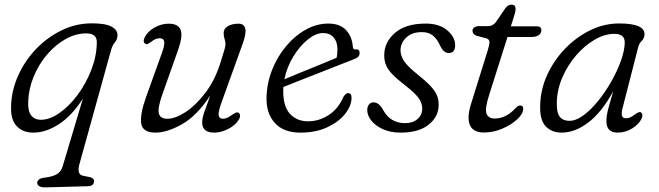

<svg xmlns="http://www.w3.org/2000/svg" viewBox="-20 -565 2854 831"><path d="M174.5 246Q160.5 246.5 150.8 241.2Q141 236 141 225.5Q141 219 148 212.5Q155 206 172 204Q210 199.5 227.5 188Q245 176.5 251.5 154L339 -139Q293.5 -66.5 236.8 -28.8Q180 9 124 9Q79 9 52.2 -19.2Q25.5 -47.5 28 -105.5Q29.5 -172 57.8 -236Q86 -300 134.5 -351.2Q183 -402.5 245.5 -433.2Q308 -464 378 -464Q436.5 -464 463 -449.8Q489.5 -435.5 488.5 -411Q487.5 -393 476.8 -380.8Q466 -368.5 460.5 -347.5L323.5 146.5Q312.5 188 336.5 195L368 201.5Q387 206 387 218.5Q387 240 361 241ZM102 -123Q100.5 -83 115.5 -64.8Q130.5 -46.5 156.5 -46.5Q195.5 -46.5 237.5 -76Q279.5 -105.5 315.8 -154.2Q352 -203 375 -262Q398 -321 399 -379.5Q401 -420.5 353.5 -420.5Q307.5 -420.5 263.2 -395.5Q219 -370.5 183 -328Q147 -285.5 125.2 -232.2Q103.5 -179 102 -123Z M1012 -77Q1018.5 -73.5 1019 -64.8Q1019.5 -56 1013 -46Q997 -21.5 966.5 -6.2Q936 9 907 9Q855 9 855 -35Q855 -52.5 863.5 -77.8Q872 -103 890 -151.5Q831.5 -63 767.2 -27Q703 9 653 9Q597 9 591.2 -30.8Q585.5 -70.5 612 -144.5L680.5 -335Q693 -369 690.8 -384.2Q688.5 -399.5 671.5 -399.5Q663 -399.5 654.2 -396.2Q645.5 -393 634 -384Q626 -378.5 620.5 -375.2Q615 -372 608.5 -376Q596 -384 607.5 -406Q621 -430.5 650 -446.5Q679 -462.5 710 -462.5Q751.5 -462.5 761.8 -435.8Q772 -409 751 -349.5L681 -151.5Q661.5 -95.5 667.8 -73.2Q674 -51 705 -51Q738.5 -51 782.8 -79.8Q827 -108.5 867.8 -161.8Q908.5 -215 932 -287Q946.5 -333 951.2 -349Q956 -365 956 -375Q956 -384 952 -396.2Q948 -408.5 948 -422.5Q948 -441 966.2 -451.8Q984.5 -462.5 1012.5 -462.5Q1037 -462.5 1041.8 -440.2Q1046.5 -418 1028 -369L940 -125Q924.5 -82.5 926.2 -66.8Q928 -51 946 -51Q961.5 -51 984.5 -68Q993 -73.5 999.5 -76.8Q1006 -80 1012 -77Z M1501.5 -141.5Q1501.5 -108 1474.5 -73.2Q1447.5 -38.5 1397.8 -14.8Q1348 9 1280.5 9Q1207.5 9 1169.8 -32.5Q1132 -74 1133.5 -143Q1135 -204 1157.2 -261.2Q1179.5 -318.5 1217.2 -364Q1255 -409.5 1302.5 -436.2Q1350 -463 1401 -463Q1452 -463 1478.2 -434.2Q1504.5 -405.5 1507 -362.5Q1508.5 -349.5 1520 -351Q1536.5 -353.5 1536.5 -335Q1536.5 -317 1512.5 -309Q1480 -296 1437.5 -279.5Q1395 -263 1350.8 -245.5Q1306.5 -228 1268.2 -213Q1230 -198 1206.5 -188.5Q1206 -182.5 1206 -176Q1204.5 -106.5 1234.2 -73.2Q1264 -40 1313 -40Q1361 -40 1402.5 -67Q1444 -94 1466 -145Q1476 -162 1487.5 -162Q1501.5 -162 1501.5 -141.5ZM1378 -422Q1347 -422 1312.2 -394Q1277.5 -366 1249.5 -320.2Q1221.5 -274.5 1211 -222Q1238.5 -233.5 1278.2 -249.8Q1318 -266 1360.2 -283.2Q1402.5 -300.5 1437 -315Q1440.5 -330 1440.5 -352Q1440.5 -384 1423.8 -403Q1407 -422 1378 -422Z M1732.5 -32Q1766.5 -32 1787 -49.8Q1807.5 -67.5 1807.5 -95Q1807.5 -117 1793.5 -138.2Q1779.5 -159.5 1735 -194.5Q1700.5 -221 1680.5 -241.2Q1660.5 -261.5 1651.8 -280.8Q1643 -300 1643 -325Q1642.5 -381.5 1689 -422.2Q1735.5 -463 1822.5 -463Q1881 -463 1915.5 -434Q1950 -405 1950 -369Q1950 -335.5 1921.5 -335.5Q1911.5 -335.5 1902.5 -342.8Q1893.5 -350 1885 -367Q1872.5 -395.5 1854 -410.8Q1835.5 -426 1806 -426Q1762.5 -426 1738 -402.2Q1713.5 -378.5 1713.5 -347Q1713.5 -324.5 1728.5 -301.2Q1743.5 -278 1786 -244Q1823.5 -214 1843.2 -192.8Q1863 -171.5 1870.8 -153Q1878.5 -134.5 1878.5 -113Q1879.5 -61.5 1836.2 -26.2Q1793 9 1714 9Q1669.5 9 1637 -6Q1604.5 -21 1587 -43.2Q1569.5 -65.5 1569.5 -88Q1569.5 -104 1577.2 -113Q1585 -122 1596.5 -122Q1619.5 -122 1637 -91.5Q1653.5 -60 1678 -46Q1702.5 -32 1732.5 -32Z M2085.5 -399 2043 -410Q2025 -417 2025 -432Q2025 -440.5 2032.8 -446.2Q2040.5 -452 2052 -452H2093.5Q2112.5 -452 2126 -469L2167 -529Q2178.5 -545 2193.5 -545Q2211.5 -545 2211.5 -526.5Q2211.5 -519 2209 -509Q2206.5 -499 2202.5 -487L2191 -451H2304Q2323 -451 2323 -434.5Q2323 -420.5 2311.5 -412.8Q2300 -405 2280.5 -405H2176.5L2097.5 -155.5Q2077.5 -93.5 2085.8 -72.8Q2094 -52 2121.5 -52Q2170 -52 2211.5 -97Q2219 -104.5 2222.5 -106.5Q2226 -108.5 2231.5 -108.5Q2244.5 -108.5 2244.5 -94Q2244.5 -73 2219.2 -49.2Q2194 -25.5 2155 -8.5Q2116 8.5 2075 8.5Q2026 8.5 2013 -25.5Q2000 -59.5 2020.5 -121L2090 -344Q2098.5 -370 2098.5 -382.2Q2098.5 -394.5 2085.5 -399Z M2674.5 -97Q2669 -76.5 2671.8 -64.8Q2674.5 -53 2690.5 -53Q2700.5 -53 2709.5 -57.8Q2718.5 -62.5 2728.5 -70Q2746 -83 2753.5 -79Q2766 -71.5 2755.5 -49Q2744.5 -27 2716 -9Q2687.5 9 2652.5 9Q2630 9 2617.2 -3Q2604.5 -15 2604.5 -41Q2604.5 -53 2606.8 -67.2Q2609 -81.5 2615.5 -105.2Q2622 -129 2634 -170Q2585.5 -80.5 2527.5 -35.8Q2469.5 9 2410.5 9Q2367.5 9 2341.5 -18.8Q2315.5 -46.5 2318 -110Q2319.5 -177.5 2348.2 -240.5Q2377 -303.5 2425.2 -353.8Q2473.5 -404 2534 -433.8Q2594.5 -463.5 2660 -463.5Q2771.5 -463.5 2769.5 -415.5Q2768.5 -398.5 2757.5 -388Q2746.5 -377.5 2742.5 -362ZM2390 -124Q2388.5 -77 2402.8 -59.5Q2417 -42 2444.5 -42Q2472.5 -42 2504.8 -65.5Q2537 -89 2568.2 -127.5Q2599.5 -166 2625.2 -211.2Q2651 -256.5 2667 -300.8Q2683 -345 2684 -379.5Q2685 -418.5 2639 -418.5Q2597 -418.5 2553.8 -393.2Q2510.5 -368 2474 -325.8Q2437.5 -283.5 2414.5 -231Q2391.5 -178.5 2390 -124Z"/></svg>

Font: Fraunces 9pt SuperSoft Light
Style: Italic
Weight: 300
Italic angle: -16°
Version: Version 1.000;[b76b70a41]